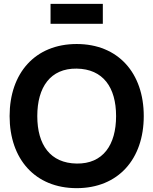

<svg xmlns="http://www.w3.org/2000/svg" viewBox="-20 -964 798 999"><path d="M379 15C595 15 728 -136 728 -360C728 -584 595 -735 379 -735C163 -735 30 -584 30 -360C30 -136 163 15 379 15ZM174 -360C174 -510 242 -609 379 -607C516 -605 584 -510 584 -360C584 -210 516 -111 379 -113C242 -115 174 -210 174 -360ZM243 -840H515V-944H243Z"/></svg>

Font: Eudonet ExtraBold
Style: Regular
Weight: 800
Designer: Mikhail Sharanda
Foundry: Mikhail Sharanda
Version: Version 4.503;Glyphs 3.1.2 (3151)